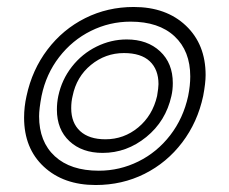

<svg xmlns="http://www.w3.org/2000/svg" viewBox="-20 -515 656 550"><path d="M49 -178Q49 -209 56 -240Q72 -315 116 -373Q160 -431 224 -463Q288 -495 363 -495Q456 -495 512.5 -441.5Q569 -388 569 -300Q569 -277 562 -240Q546 -165 502 -107Q458 -49 394 -17Q330 15 254 15Q162 15 105.5 -37.5Q49 -90 49 -178ZM519 -240Q525 -270 525 -296Q525 -369 480 -411Q435 -453 354 -453Q294 -453 240.5 -426.5Q187 -400 149.5 -351.5Q112 -303 99 -240Q92 -203 92 -182Q92 -109 137 -67.5Q182 -26 263 -26Q323 -26 376.5 -52.5Q430 -79 467.5 -127.5Q505 -176 519 -240ZM143 -201Q143 -221 147 -240Q157 -287 186 -324Q215 -361 256.5 -381.5Q298 -402 343 -402Q402 -402 438.5 -368Q475 -334 475 -277Q475 -257 471 -240Q455 -168 399 -122.5Q343 -77 274 -77Q215 -77 179 -110.5Q143 -144 143 -201ZM430 -240Q434 -264 434 -274Q434 -316 409 -339.5Q384 -363 335 -363Q282 -363 240.5 -329Q199 -295 188 -240Q184 -224 184 -205Q184 -163 209.5 -139.5Q235 -116 282 -116Q335 -116 376 -150Q417 -184 430 -240Z"/></svg>

Font: Prompt ExtraLight
Style: Italic
Weight: 275
Italic angle: -12°
Designer: Katatrad Team
Foundry: CadsonDemak
Version: Version 1.000